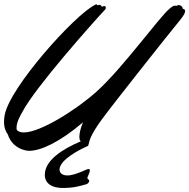

<svg xmlns="http://www.w3.org/2000/svg" viewBox="-35 -726 937 951"><path d="M485 -678C488 -680 489 -684 489 -687C489 -692 487 -696 482 -696C477 -696 474 -693 471 -693C469 -693 468 -694 466 -698C464 -701 461 -702 458 -702C454 -702 449 -700 446 -700C445 -700 444 -701 444 -702C444 -702 445 -706 443 -706L434 -701C334 -651 12 -293 -12 -155C-14 -143 -15 -133 -15 -123C-15 -94 -7 -74 4 -60C14 -25 44 9 92 19C97 20 103 21 110 21C167 21 261 -22 376 -120C365 -94 358 -67 358 -47C358 -44 359 -41 359 -39C360 -31 361 -32 365 -26C271 14 187 69 187 140C187 184 224 205 275 205C329 205 355 197 391 187C399 185 407 178 407 169C407 163 398 163 398 156C398 147 410 131 410 118C410 113 407 111 404 111C400 111 395 113 393 114C368 125 328 143 299 143C275 143 260 132 260 114C260 66 357 16 396 -1C403 -4 402 -5 403 -8C409 -31 411 -54 469 -134C527 -213 805 -564 850 -618C875 -648 882 -662 882 -671C882 -683 869 -681 869 -685V-687C869 -694 858 -701 849 -701C845 -701 842 -697 838 -697C836 -697 834 -698 831 -698C827 -698 820 -696 806 -684C754 -642 575 -391 444 -273C343 -182 165 -70 83 -70C67 -70 55 -74 48 -83C47 -87 47 -90 47 -94C47 -124 69 -159 76 -172C139 -293 427 -616 485 -678Z"/></svg>

Font: Oregano
Style: Italic
Weight: 400
Italic angle: -12°
Designer: Astigmatic (AOETI)
Foundry: Astigmatic (AOETI)
Version: Version 1.000